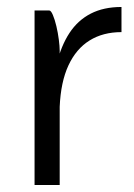

<svg xmlns="http://www.w3.org/2000/svg" viewBox="-20 -530 385 550"><path d="M328 -438Q275 -438 236.5 -414Q198 -390 176 -342.5Q154 -295 151 -224Q151 -224 145 -224Q139 -224 133 -224Q127 -224 127 -224Q129 -292 142 -345.5Q155 -399 179 -435.5Q203 -472 240 -491Q277 -510 328 -510Q328 -510 328 -502.5Q328 -495 328 -484.5Q328 -474 328 -463.5Q328 -453 328 -445.5Q328 -438 328 -438ZM79 0V-500H121Q126 -500 131.5 -487Q137 -474 141.5 -455Q146 -436 148.5 -416.5Q151 -397 151 -385V0Z"/></svg>

Font: Haskoy
Style: Regular
Weight: 400
Designer: Ertekin Erdin
Foundry: Ertekin Erdin
Version: Version 1.500